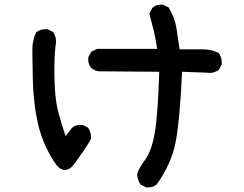

<svg xmlns="http://www.w3.org/2000/svg" viewBox="-20 -729 1040 819"><path d="M565.4 15.6V14.6Q567.4 -3.9 597.2 -44.9Q627 -85.9 639.6 -159.2Q653.3 -232.4 659.2 -422.9L402.3 -424.8Q383.8 -426.8 369.1 -439.5Q356.4 -454.1 356.4 -475.6Q356.4 -479.5 356.4 -484.4L369.1 -507.8L393.6 -520.5H650.4Q644.5 -561.5 636.2 -596.2Q627.9 -630.9 617.2 -670.9L629.9 -695.3Q639.6 -704.1 648.9 -706.5Q658.2 -709 664.1 -709Q669.9 -709 675.8 -709L699.2 -697.3Q725.6 -654.3 732.9 -607.9Q740.2 -561.5 746.1 -518.6H835.9Q839.8 -518.6 844.7 -518.6Q880.9 -518.6 913.1 -502.9Q925.8 -485.4 925.8 -463.9Q925.8 -460.9 925.8 -455.1L914.1 -431.6Q895.5 -418 875 -418Q870.1 -418 864.3 -418.9L756.8 -422.9Q747.1 -214.8 729 -122.1Q710.9 -29.3 648.4 57.6Q633.8 70.3 612.3 70.3Q609.4 70.3 603.5 70.3L580.1 58.6Q565.4 38.1 565.4 15.6ZM120.1 -385.7Q118.2 -464.8 118.2 -490.7Q118.2 -516.6 118.2 -522.9Q118.2 -529.3 118.7 -533.7Q119.1 -538.1 119.6 -542Q120.1 -545.9 121.1 -550.3Q122.1 -554.7 123 -558.6Q124 -562.5 125 -566.4Q126 -570.3 127 -574.2Q129.9 -582 134.8 -591.8Q152.3 -604.5 173.8 -604.5Q176.8 -604.5 182.6 -604.5L206.1 -592.8Q218.8 -575.2 218.8 -553.7Q218.8 -549.8 218.8 -545.9Q211.9 -508.8 211.9 -426.8Q211.9 -310.5 229.5 -248Q243.2 -196.3 259.8 -148.4L287.1 -183.6Q301.8 -196.3 323.2 -196.3Q326.2 -196.3 332 -196.3L355.5 -184.6Q368.2 -167 368.2 -145.5Q368.2 -142.6 368.2 -136.7Q353.5 -107.4 297.9 -31.2Q278.3 -3.9 256.8 -3.9Q238.3 -3.9 220.7 -25.4Q210 -39.1 197.3 -61.5Q184.6 -84 174.8 -104.5Q156.2 -145.5 144.5 -190.4Q123 -279.3 120.1 -385.7Z"/></svg>

Font: JasonHandwriting2
Style: SemiBold
Weight: 600
Version: Version 1.04.7